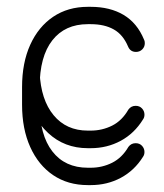

<svg xmlns="http://www.w3.org/2000/svg" viewBox="-20 -533 475 557"><path d="M397.6 -418.6Q400.1 -414.6 400.1 -407.9Q400.1 -397.1 392.8 -389.8Q385.4 -382.4 374.6 -382.4Q358.1 -382.4 351.6 -397.8Q337.1 -432.4 310.1 -447.6Q283.1 -462.9 243.1 -462.9H234.8Q168.5 -462.9 131.8 -416Q95 -369.1 95 -280.2V-229.2Q95 -141.4 131.8 -93.9Q168.5 -46.4 234.8 -46.4H243.1Q276.5 -46.4 305.4 -60.9Q334.2 -75.4 352.5 -106.9Q360.4 -117.6 373.6 -117.6Q385 -117.6 392.1 -109.9Q399.1 -102.2 399.1 -92.1Q399.1 -83.9 394.8 -78Q370.1 -38.5 330.6 -17.2Q291 4 243.1 4H234.8Q177.1 4 134.2 -24.9Q91.4 -53.9 67.7 -106.5Q44 -159.1 44 -229.2V-280.2Q44 -350.8 67.7 -403.1Q91.4 -455.4 134.2 -484.3Q177.1 -513.2 234.8 -513.2H243.1Q299 -513.2 338.5 -489.8Q378 -466.2 397.6 -418.6ZM95 -322.9Q98.6 -243.2 135.6 -198.7Q172.5 -154.1 234.8 -154.1H243.1Q276.5 -154.1 305.4 -168.6Q334.2 -183.1 352.5 -215.2Q360.4 -226 373.6 -226Q385 -226 392.1 -218.3Q399.1 -210.6 399.1 -200.5Q399.1 -192.2 394.8 -186.4Q369.8 -145.9 330.2 -124.5Q290.6 -103.1 243.1 -103.1H234.8Q166.9 -103.1 119.6 -147.2Q72.2 -191.4 56.5 -263Z"/></svg>

Font: Libertine-Super Thin
Style: Regular
Weight: 100
Designer: Bastien Sozeau
Foundry: NBR — Bastien Sozeau
Version: Version 2.003;gftools[0.9.33]